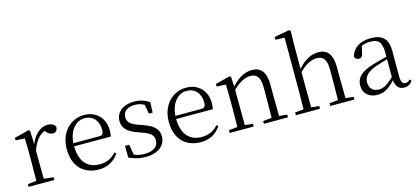

<svg xmlns="http://www.w3.org/2000/svg" viewBox="-64 -1311 3980 1834"><g transform="rotate(-15 1925.5 -394.0)"><path d="M201 -318C232 -401 271 -452 325 -476L335 -468C358 -445 374 -433 398 -433C432 -433 446 -452 447 -486C437 -511 407 -526 369 -526C301 -526 234 -468 201 -380L195 -515L182 -523L38 -486V-461L128 -456C130 -406 131 -354 131 -285V-227L129 -36L43 -27V0H298V-27L203 -37L201 -227Z M738 14C826 14 891 -26 935 -91L920 -105C878 -57 826 -32 756 -32C644 -32 565 -102 563 -261H926C930 -277 932 -297 932 -321C932 -438 856 -526 730 -526C599 -526 488 -420 488 -254C488 -74 593 14 738 14ZM564 -292C572 -418 642 -495 728 -495C814 -495 863 -431 863 -346C863 -309 854 -292 821 -292Z M1198 14C1331 14 1398 -53 1398 -135C1398 -204 1360 -248 1259 -284L1210 -302C1138 -326 1107 -353 1107 -403C1107 -456 1146 -494 1224 -494C1256 -494 1286 -487 1317 -470L1334 -378H1371L1375 -482C1326 -512 1284 -526 1225 -526C1109 -526 1044 -463 1044 -382C1044 -309 1094 -267 1174 -238L1225 -219C1307 -192 1333 -164 1333 -115C1333 -57 1287 -17 1197 -17C1154 -17 1122 -24 1093 -38L1075 -140H1034L1035 -24C1089 1 1135 14 1198 14Z M1747 14C1835 14 1900 -26 1944 -91L1929 -105C1887 -57 1835 -32 1765 -32C1653 -32 1574 -102 1572 -261H1935C1939 -277 1941 -297 1941 -321C1941 -438 1865 -526 1739 -526C1608 -526 1497 -420 1497 -254C1497 -74 1602 14 1747 14ZM1573 -292C1581 -418 1651 -495 1737 -495C1823 -495 1872 -431 1872 -346C1872 -309 1863 -292 1830 -292Z M2455 0H2608V-27L2529 -35L2527 -227V-338C2527 -474 2477 -526 2391 -526C2325 -526 2257 -494 2188 -417L2183 -515L2170 -523L2026 -486V-461L2116 -456C2118 -406 2119 -353 2119 -285V-227L2117 -36L2031 -27V0H2269V-27L2191 -35L2189 -227V-384C2259 -455 2319 -475 2362 -475C2422 -475 2458 -440 2458 -339V-227L2456 -36L2370 -27V0Z M3111 0H3265V-27L3186 -35C3185 -90 3184 -172 3184 -227V-337C3184 -474 3133 -526 3047 -526C2980 -526 2911 -493 2844 -416V-639L2847 -793L2831 -802L2684 -774V-747L2774 -743V-227L2772 -36L2686 -27V0H2925V-27L2847 -35L2845 -227V-384C2914 -455 2974 -475 3018 -475C3078 -475 3114 -440 3114 -339V-227L3112 -36L3027 -27V0Z M3755 13C3790 13 3819 -2 3839 -33L3824 -49C3808 -32 3796 -26 3779 -26C3750 -26 3735 -45 3735 -111V-354C3735 -476 3679 -526 3567 -526C3460 -526 3388 -479 3367 -398C3371 -377 3385 -365 3407 -365C3430 -365 3445 -376 3450 -407L3466 -478C3495 -490 3523 -495 3550 -495C3630 -495 3666 -466 3666 -354V-316C3621 -305 3572 -292 3528 -279C3400 -241 3353 -190 3353 -114C3353 -31 3413 14 3490 14C3562 14 3607 -18 3668 -83C3675 -23 3702 13 3755 13ZM3666 -115C3600 -52 3562 -32 3520 -32C3462 -32 3424 -64 3424 -126C3424 -179 3456 -221 3542 -253C3579 -266 3623 -279 3666 -291Z"/></g></svg>

Font: Noto Serif KR Light
Style: Regular
Weight: 300
Designer: Ryoko NISHIZUKA 西塚涼子 (kana & ideographs); Frank Grießhammer (Latin, Greek & Cyrillic); Wenlong ZHANG 张文龙 (bopomofo); San
Foundry: Adobe
Version: Version 2.001;hotconv 1.1.0;makeotfexe 2.6.0